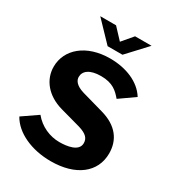

<svg xmlns="http://www.w3.org/2000/svg" viewBox="-223 -1088 1129 1232"><g transform="rotate(30 341.5 -472.5)"><path d="M412 -955 345 -876 271 -955H154L291 -812H401L534 -955ZM510 -548 621 -626C570 -709 464 -752 346 -752C170 -752 57 -654 57 -525C57 -431 121 -348 238 -315L390 -273C450 -255 470 -231 470 -196C470 -135 385 -124 330 -124C259 -124 187 -155 138 -215L26 -138C77 -46 201 10 343 10C528 10 644 -80 644 -221C644 -319 590 -397 466 -431L307 -476C243 -495 229 -526 229 -549C229 -592 268 -625 351 -625C439 -625 475 -589 510 -548Z"/></g></svg>

Font: 18Franklin
Style: Bold
Weight: 700
Designer: Pablo Impallari, Rodrigo Fuenzalida (Modified by Dan O. Williams)
Version: Version 0.025;PS 000.025;hotconv 1.0.88;makeotf.lib2.5.64775